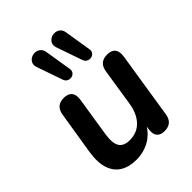

<svg xmlns="http://www.w3.org/2000/svg" viewBox="-221 -894 1022 1022"><g transform="rotate(-45 289.5 -383.0)"><path d="M201 10Q149 10 112 -12Q75 -34 59.5 -80Q44 -126 55 -197L94 -439Q99 -469 116 -483Q133 -497 162 -497Q193 -497 207.5 -479.5Q222 -462 217 -428L181 -198Q173 -143 189.5 -116Q206 -89 251 -89Q307 -89 342 -126Q377 -163 387 -227L420 -439Q425 -469 442 -483Q459 -497 488 -497Q520 -497 534 -479Q548 -461 543 -427L484 -51Q475 8 416 8Q387 8 373 -8Q359 -24 363 -57L373 -129L380 -102Q354 -47 307.5 -18.5Q261 10 201 10ZM374 -570 324 -714Q317 -734 323.5 -748Q330 -762 343.5 -769.5Q357 -777 373 -776Q389 -775 401.5 -764.5Q414 -754 417 -733L441 -584Q444 -568 436 -558Q428 -548 415.5 -545.5Q403 -543 391 -549Q379 -555 374 -570ZM226 -570 176 -714Q169 -734 175.5 -748Q182 -762 195.5 -769.5Q209 -777 225 -776Q241 -775 253.5 -764.5Q266 -754 269 -733L293 -584Q296 -568 288 -558Q280 -548 267.5 -545.5Q255 -543 243 -549Q231 -555 226 -570Z"/></g></svg>

Font: Nunito ExtraLight
Style: Bold Italic
Weight: 700
Italic angle: -9°
Version: Version 3.602